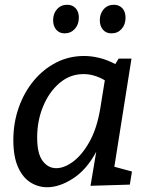

<svg xmlns="http://www.w3.org/2000/svg" viewBox="-20 -776 627 806"><path d="M178 10Q140 10 107.5 -10.5Q75 -31 55.5 -75Q36 -119 36 -188Q36 -260 58.5 -324Q81 -388 121 -436.5Q161 -485 215 -513Q269 -541 333 -541Q364 -541 397 -533Q430 -525 464 -507L478 -530H532L460 -76L534 -56L525 -1L360 4L384 -139Q344 -64 287 -27Q230 10 178 10ZM216 -70Q250 -70 287.5 -98Q325 -126 356 -181.5Q387 -237 401 -321L420 -439Q375 -465 331 -465Q274 -465 230 -427.5Q186 -390 161 -329.5Q136 -269 136 -199Q136 -131 159 -100.5Q182 -70 216 -70ZM251 -636Q229 -636 216 -651.5Q203 -667 203 -691Q203 -719 219.5 -737.5Q236 -756 262 -756Q284 -756 297.5 -741.5Q311 -727 311 -702Q311 -673 294 -654.5Q277 -636 251 -636ZM448 -636Q425 -636 412 -651.5Q399 -667 399 -691Q399 -719 415.5 -737.5Q432 -756 458 -756Q480 -756 493.5 -741.5Q507 -727 507 -702Q507 -673 490.5 -654.5Q474 -636 448 -636Z"/></svg>

Font: Bitter Medium
Style: Italic
Weight: 500
Italic angle: -9°
Designer: Sol Matas, and Bitter project Authors
Foundry: Sol Matas
Version: Version 2.001